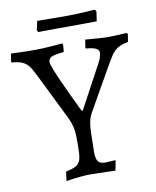

<svg xmlns="http://www.w3.org/2000/svg" viewBox="-106 -845 752 925"><g transform="rotate(-10 269.5 -383.0)"><path d="M144 12 150 -34Q186 -41 202.5 -52Q219 -63 223.5 -84Q228 -105 228 -142V-186Q228 -215 222.5 -239Q217 -263 199 -299L109 -482Q89 -523 75.5 -547Q62 -571 42 -582.5Q22 -594 -17 -597L-19 -601L-13 -640Q-13 -640 -2.5 -639.5Q8 -639 24.5 -638.5Q41 -638 60.5 -637.5Q80 -637 97 -637Q118 -637 142.5 -638Q167 -639 189 -641Q211 -643 225 -644Q239 -645 239 -645L242 -638L239 -603Q194 -599 178.5 -591.5Q163 -584 163 -567Q163 -558 174 -529.5Q185 -501 202 -464Q219 -427 235.5 -391.5Q252 -356 263.5 -332.5Q275 -309 275 -309H280L394 -521Q410 -550 410 -571Q410 -584 394.5 -591.5Q379 -599 347 -601L345 -605L351 -644Q351 -644 371 -642.5Q391 -641 417.5 -639Q444 -637 462 -637Q482 -637 503 -638Q524 -639 539 -640Q554 -641 554 -641L558 -634L552 -597Q518 -591 499 -578.5Q480 -566 464 -540.5Q448 -515 421 -467L321 -291Q311 -273 306.5 -252.5Q302 -232 301 -199.5Q300 -167 299 -112Q298 -74 307.5 -59Q317 -44 343 -44Q358 -44 375 -45.5Q392 -47 392 -47L394 -43L385 3Q385 3 371.5 2.5Q358 2 338 1.5Q318 1 296.5 0.5Q275 0 258 0Q239 0 219 2Q199 4 182 6Q165 8 154.5 10Q144 12 144 12ZM135 -719 129 -728 139 -773Q139 -773 154.5 -773Q170 -773 194 -772.5Q218 -772 244.5 -772Q271 -772 293 -772Q318 -772 348 -773.5Q378 -775 400 -776.5Q422 -778 422 -778L428 -768L421 -721L279 -720Q250 -720 216 -720Q182 -720 158.5 -719.5Q135 -719 135 -719Z"/></g></svg>

Font: Alegreya
Style: Regular
Weight: 400
Designer: Juan Pablo del Peral
Foundry: Huerta Tipografica
Version: Version 2.009